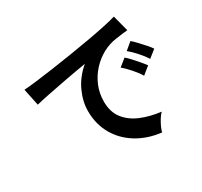

<svg xmlns="http://www.w3.org/2000/svg" viewBox="-165 -1003 1331 1265"><g transform="rotate(-30 500.0 -371.0)"><path d="M729 39Q625 27 545 -22Q465 -71 420.5 -149Q376 -227 376 -327Q376 -399 410.5 -474Q445 -549 514 -607Q434 -594 354.5 -579Q275 -564 210.5 -551Q146 -538 111 -529L84 -658Q117 -660 175.5 -667Q234 -674 307.5 -684.5Q381 -695 459.5 -707.5Q538 -720 611.5 -733Q685 -746 743.5 -758.5Q802 -771 835 -781L867 -659Q851 -658 828.5 -655Q806 -652 778 -648Q723 -641 673 -614Q623 -587 583.5 -544Q544 -501 521 -446Q498 -391 498 -327Q498 -250 537 -199Q576 -148 643.5 -119.5Q711 -91 795 -81Q780 -66 766 -43.5Q752 -21 742 1.5Q732 24 729 39ZM903 -420Q884 -451 852.5 -486Q821 -521 795 -542L849 -587Q864 -575 885.5 -552Q907 -529 928 -505.5Q949 -482 960 -465ZM813 -344Q794 -376 763 -411Q732 -446 706 -468L761 -512Q776 -500 797 -477Q818 -454 838.5 -430Q859 -406 870 -390Z"/></g></svg>

Font: Zen Kaku Gothic New
Style: Bold
Weight: 700
Designer: Yoshimichi Ohira
Foundry: Positype
Version: Version 1.002